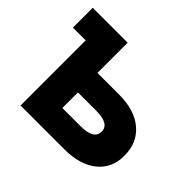

<svg xmlns="http://www.w3.org/2000/svg" viewBox="-131 -701 863 863"><g transform="rotate(45 300.0 -270.0)"><path d="M91 0V-414H10V-540H232V-348H370Q468 -348 524.5 -300.5Q581 -253 581 -170Q581 -91 524.5 -45.5Q468 0 370 0ZM232 -125H348Q432 -125 432 -175Q432 -224 348 -224H232Z"/></g></svg>

Font: Geist Mono UltraBlack
Style: Regular
Weight: 900
Monospace: yes
Designer: Basement.studio, Andrés Briganti, Mateo Zaragoza
Foundry: Basement.studio, Vercel, Andrés Briganti, Guido Ferreyra, Mateo Zaragoza
Version: Version 1.400; ttfautohint (v1.8.4.7-5d5b)